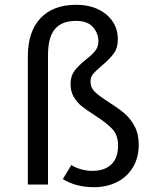

<svg xmlns="http://www.w3.org/2000/svg" viewBox="-20 -769 640 800"><path d="M471 -605Q471 -569 454 -546Q437 -523 405 -496Q380 -475 368.5 -461.5Q357 -448 357 -429Q357 -404 375 -386.5Q393 -369 434 -343Q473 -318 497.5 -297.5Q522 -277 540 -244.5Q558 -212 558 -167Q558 -111 533 -70.5Q508 -30 465.5 -9.5Q423 11 372 11Q296 11 242 -23L277 -81Q295 -70 318.5 -63.5Q342 -57 364 -57Q415 -57 443.5 -83.5Q472 -110 472 -163Q472 -206 447.5 -232Q423 -258 374 -289Q341 -310 321 -326Q301 -342 287.5 -365Q274 -388 274 -419Q274 -452 290.5 -474Q307 -496 337 -520Q364 -541 377 -557.5Q390 -574 390 -597Q390 -630 367.5 -656Q345 -682 296 -682Q238 -682 209 -648Q180 -614 180 -539V0H96V-533Q96 -638 149 -693.5Q202 -749 297 -749Q374 -749 422.5 -709Q471 -669 471 -605Z"/></svg>

Font: FiraDG Mono
Style: Regular
Weight: 400
Designer: Carrois Corporate & Edenspiekermann AG
Foundry: Carrois Corporate GbR & Edenspiekermann AG
Version: Version 3.206